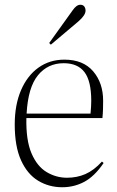

<svg xmlns="http://www.w3.org/2000/svg" viewBox="-20 -774 493 808"><path d="M242 14Q186 14 140.5 -13.5Q95 -41 68.5 -99.5Q42 -158 42 -250Q42 -333 68.5 -394.5Q95 -456 142 -489.5Q189 -523 251 -523Q330 -523 372 -474Q414 -425 414 -350Q414 -335 413.5 -315.5Q413 -296 411 -277H91Q89 -184 112.5 -129Q136 -74 176 -50Q216 -26 262 -26Q304 -26 339.5 -41.5Q375 -57 409 -94L416 -88Q378 -32 335 -9Q292 14 242 14ZM92 -296H361Q364 -328 364 -350Q364 -433 335.5 -470.5Q307 -508 248 -508Q181 -508 139.5 -457Q98 -406 92 -296ZM194 -586 187 -593 286 -731Q302 -754 318 -754Q329 -754 334.5 -747Q340 -740 340 -729Q340 -710 310 -684Z"/></svg>

Font: Display Extralight
Style: Regular
Weight: 200
Designer: Latin by Veronika Burian and Jose Scaglione. Greek by Irene Vlachou. Cyrillic by Vera Evstafieva.
Foundry: TypeTogether
Version: Version 3.002